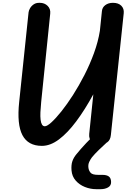

<svg xmlns="http://www.w3.org/2000/svg" viewBox="-20 -1024 940 1361"><path d="M277 10Q179 10 139 -66Q99 -142 116 -301.5L182.5 -936.5Q184 -950 193.2 -966Q202.5 -982 219.5 -993.5Q236.5 -1005 262 -1004Q296 -1004 317.8 -982.2Q339.5 -960.5 336 -927.5L272 -301.5Q268 -261 266.5 -229.2Q265 -197.5 267.8 -175Q270.5 -152.5 277.8 -140.8Q285 -129 298 -129Q314 -129 345 -157.2Q376 -185.5 415.8 -235.2Q455.5 -285 497.8 -351Q540 -417 578.8 -492.8Q617.5 -568.5 646.5 -648.2Q675.5 -728 688 -805.5L702.5 -945.5Q705 -972 726.8 -988Q748.5 -1004 780.5 -1004Q819.5 -1004 840 -983.2Q860.5 -962.5 857 -930L766 -67.5Q762.5 -30.5 740 -15.2Q717.5 0 689 0Q656 0 632.2 -18.8Q608.5 -37.5 612.5 -75.5L641.5 -355.5Q581.5 -245.5 520.2 -163.5Q459 -81.5 398 -35.8Q337 10 277 10ZM662 317Q621 317 582 301.5Q543 286 516.8 256.2Q490.5 226.5 487 184Q484 145.5 492.8 119.5Q501.5 93.5 521 70Q534.5 53 553 32Q571.5 11 590.8 -9.5Q610 -30 626 -45.5Q639.5 -58.5 655.5 -65.2Q671.5 -72 693.5 -72Q710 -72 726.5 -64Q743 -56 748.8 -43Q754.5 -30 738 -15Q713 7.5 681.2 38.2Q649.5 69 631.5 91.5Q621 105 612.2 124.2Q603.5 143.5 607 166.5Q609.5 185 622 200.2Q634.5 215.5 676.5 215.5H706Q736 215.5 751.5 227Q767 238.5 767.5 266Q768 292 746 304.5Q724 317 693.5 317Z"/></svg>

Font: Edu NSW ACT Hand
Style: Regular
Weight: 400
Designer: Tina and Corey Anderson, Eben Sorkin, Mirko Velimirovic
Foundry: Sorkin Type Co.
Version: Version 2.000